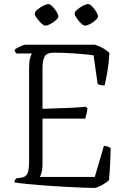

<svg xmlns="http://www.w3.org/2000/svg" viewBox="-20 -924 617 944"><path d="M447 0Q425 0 386.5 -1.5Q348 -3 301 -5.5Q254 -8 206.5 -11.5Q159 -15 118 -19Q77 -23 51 -27Q51 -33 54 -38.5Q57 -44 59 -47L82 -50Q106 -53 114.5 -69.5Q123 -86 123 -130V-587Q123 -622 128 -639Q133 -656 137 -661H60Q59 -663 56 -667Q53 -671 52 -679Q56 -684 66.5 -689.5Q77 -695 88 -699.5Q99 -704 104 -704H447Q470 -697 488.5 -686Q507 -675 518 -664Q515 -612 507.5 -569Q500 -526 494 -504Q468 -504 460 -512L440 -652Q406 -657 351 -661Q296 -665 246 -665Q207 -665 198 -643.5Q189 -622 189 -592V-389Q255 -391 307 -393Q359 -395 403 -399L410 -391Q408 -375 404.5 -361Q401 -347 399 -341H189V-114Q189 -92 184.5 -76Q180 -60 176 -54H446L491 -207Q502 -207 511 -203Q520 -199 524 -196Q524 -171 522 -128.5Q520 -86 516 -38Q502 -25 481.5 -14Q461 -3 447 0ZM398 -798Q390 -798 378 -809.5Q366 -821 356.5 -835.5Q347 -850 347 -858Q347 -866 360 -877Q373 -888 388.5 -896Q404 -904 413 -904Q422 -904 433.5 -892Q445 -880 453.5 -865.5Q462 -851 462 -843Q462 -836 450 -825Q438 -814 423 -806Q408 -798 398 -798ZM202 -798Q195 -798 183 -809.5Q171 -821 161 -835Q151 -849 151 -858Q151 -866 164 -877Q177 -888 193 -896Q209 -904 218 -904Q226 -904 237.5 -892.5Q249 -881 258 -866.5Q267 -852 267 -843Q267 -836 255 -825Q243 -814 228 -806Q213 -798 202 -798Z"/></svg>

Font: Texturina Thin
Style: Regular
Weight: 100
Designer: Guillermo Torres Carreño
Foundry: Omnibus-Type
Version: Version 1.002; ttfautohint (v1.8.3)